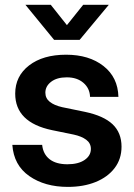

<svg xmlns="http://www.w3.org/2000/svg" viewBox="-20 -750 545 783"><path d="M256.8 12.2Q162.6 12.2 99.4 -32Q36.1 -76.2 30.3 -159.2H151.9Q155.8 -121.6 182.1 -100.8Q208.5 -80.1 254.9 -80.1Q299.3 -80.1 325 -97.7Q350.6 -115.2 350.6 -142.6Q350.6 -166 331.5 -180.2Q312.5 -194.3 280.3 -201.2L192.4 -219.2Q42 -250.5 42 -368.2Q42 -439.5 98.6 -483.2Q155.3 -526.9 249.5 -526.9Q343.3 -526.9 402.1 -480.7Q460.9 -434.6 462.9 -355H347.2Q346.2 -389.6 320.3 -412.1Q294.4 -434.6 252.4 -434.6Q211.9 -434.6 188.5 -416.5Q165 -398.4 165 -372.1Q165 -349.1 183.1 -334.7Q201.2 -320.3 233.4 -313L326.2 -293.9Q402.8 -277.8 439.2 -243.2Q475.6 -208.5 475.6 -151.9Q475.6 -101.6 447.5 -64.7Q419.4 -27.8 370.1 -7.8Q320.8 12.2 256.8 12.2ZM187 -730.5 252.9 -647.5 319.3 -730.5H423.3V-730L304.7 -587.4H200.7L84 -730V-730.5Z"/></svg>

Font: Inter Display SemiBold
Style: Regular
Weight: 600
Designer: Rasmus Andersson
Foundry: rsms
Version: Version 4.001;git-9221beed3